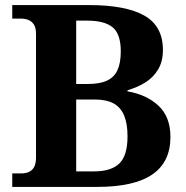

<svg xmlns="http://www.w3.org/2000/svg" viewBox="-20 -734 732 754"><path d="M28.1 0V-53H63.8Q81.5 -53 94.5 -59.2Q107.5 -65.3 114.5 -79.1Q121.4 -92.9 121.4 -115.2V-600.5Q121.4 -625.9 112.5 -638.6Q103.6 -651.4 90.3 -656.2Q77.1 -661 62 -661H28.1V-714H330.9Q473.7 -714 546.8 -672.8Q619.8 -631.6 619.8 -537.9Q619.8 -492.7 600.9 -461.2Q582 -429.6 550.6 -410.1Q519.1 -390.6 480.8 -379.7V-375.2Q555.1 -362.6 602.2 -319Q649.3 -275.3 649.3 -195.9Q649.3 -97.7 578.2 -48.9Q507.2 0 360.9 0ZM350.1 -61Q416.6 -61 448.7 -92Q480.8 -123 480.8 -198.9Q480.8 -248 467.6 -280Q454.5 -311.9 426.5 -327.6Q398.4 -343.2 352.1 -343.2H279.2V-61ZM324.5 -404.2Q371.3 -404.2 399.6 -417.1Q428 -429.9 441.1 -458.2Q454.3 -486.4 454.3 -532.1Q454.3 -600.9 422.2 -626.9Q390.1 -653 322.5 -653H279.2V-404.2Z"/></svg>

Font: Noto Serif Gurmukhi
Style: Regular
Weight: 400
Designer: Vaibhav Singh and the Monotype Design Team
Foundry: Monotype Imaging Inc.
Version: Version 2.003